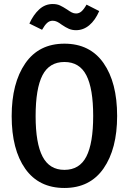

<svg xmlns="http://www.w3.org/2000/svg" viewBox="-20 -921 640 954"><path d="M300 13Q173 13 105.5 -82.5Q38 -178 38 -344Q38 -508 105.5 -606Q173 -704 300 -704Q427 -704 494.5 -607.5Q562 -511 562 -345Q562 -181 494.5 -84Q427 13 300 13ZM300 -613Q225 -613 191 -547Q157 -481 157 -344Q157 -209 191.5 -143Q226 -77 300 -77Q375 -77 409 -143Q443 -209 443 -345Q443 -481 409 -547Q375 -613 300 -613ZM287 -798Q274 -808 263.5 -813Q253 -818 242 -818Q226 -818 214 -807Q202 -796 189 -773L126 -804Q146 -848 175 -874.5Q204 -901 242 -901Q263 -901 278 -894Q293 -887 313 -874Q327 -864 337 -859Q347 -854 358 -854Q373 -854 385 -864.5Q397 -875 410 -898L473 -866Q453 -820 423.5 -795.5Q394 -771 358 -771Q338 -771 322 -778Q306 -785 287 -798Z"/></svg>

Font: Fira Mono Medium
Style: Regular
Weight: 500
Designer: Carrois Corporate & Edenspiekermann AG
Foundry: Carrois Corporate GbR & Edenspiekermann AG
Version: Version 3.206